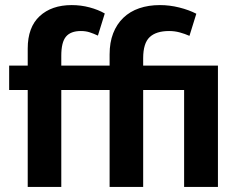

<svg xmlns="http://www.w3.org/2000/svg" viewBox="-20 -735 942 755"><path d="M262 -715Q298 -715 332 -706Q366 -697 392 -682L365 -595Q348 -603 332.5 -608Q317 -613 298 -613Q258 -613 239.5 -591Q221 -569 221 -516V-477H411V-521Q411 -568 425 -604Q439 -640 465 -665Q491 -690 527.5 -702.5Q564 -715 609 -715Q647 -715 685 -705.5Q723 -696 752 -681L725 -594Q707 -602 687 -607.5Q667 -613 645 -613Q594 -613 568.5 -589Q543 -565 543 -506V-477H837V0H704V-381H543V0H411V-381H221V0H89V-381H16V-477H89V-544Q89 -628 136 -671.5Q183 -715 262 -715Z"/></svg>

Font: Mukta Mahee
Style: Bold
Weight: 700
Designer: Shuchita Grover, Noopur Datye, Girish Dalvi, Yashodeep Gholap
Foundry: Ek Type
Version: Version 2.538;PS 1.000;hotconv 16.6.51;makeotf.lib2.5.65220;